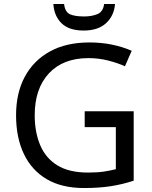

<svg xmlns="http://www.w3.org/2000/svg" viewBox="-20 -938 768 968"><path d="M407 -377H654V-27Q596 -8 537 1Q478 10 403 10Q292 10 216 -34.5Q140 -79 100.5 -161.5Q61 -244 61 -357Q61 -469 105 -551Q149 -633 231.5 -678.5Q314 -724 431 -724Q491 -724 544.5 -713Q598 -702 644 -682L610 -604Q572 -621 524.5 -633Q477 -645 426 -645Q298 -645 226.5 -568Q155 -491 155 -357Q155 -272 182.5 -206.5Q210 -141 269 -104.5Q328 -68 424 -68Q471 -68 504 -73Q537 -78 564 -85V-297H407ZM560 -918Q555 -858 514.5 -821Q474 -784 402 -784Q328 -784 290.5 -820.5Q253 -857 249 -918H303Q308 -877 333 -866Q358 -855 404 -855Q443 -855 471.5 -867Q500 -879 505 -918Z"/></svg>

Font: Noto Sans Elymaic
Style: Regular
Weight: 400
Designer: Morgane Pierson
Foundry: Google LLC
Version: Version 1.002; ttfautohint (v1.8.4.7-5d5b)